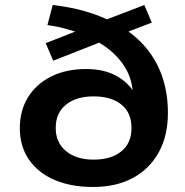

<svg xmlns="http://www.w3.org/2000/svg" viewBox="-20 -735 738 765"><path d="M350 10Q263 10 197.5 -18Q132 -46 95.5 -99Q59 -152 59 -224Q59 -295 92 -348Q125 -401 184.5 -430.5Q244 -460 323 -460Q394 -460 443 -433Q492 -406 515 -365H509Q506 -430 467 -483.5Q428 -537 361 -573L390 -571L192 -493L162 -563L305 -619L303 -601Q276 -611 241.5 -620.5Q207 -630 169 -635L190 -715Q261 -707 319.5 -690Q378 -673 427 -648L393 -653L555 -715L585 -645L478 -604V-619Q535 -581 573 -530.5Q611 -480 630 -418.5Q649 -357 649 -286Q649 -194 612.5 -128Q576 -62 509.5 -26Q443 10 350 10ZM353 -99Q423 -99 463.5 -132Q504 -165 504 -225Q504 -286 463.5 -318.5Q423 -351 353 -351Q284 -351 243 -318Q202 -285 202 -225Q202 -167 243 -133Q284 -99 353 -99Z"/></svg>

Font: Nunito Sans 7pt SemiExpanded
Style: Bold
Weight: 700
Width: 6
Designer: Vernon Adams
Foundry: Vernon Adams
Version: Version 3.101;gftools[0.9.27]